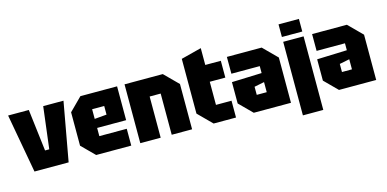

<svg xmlns="http://www.w3.org/2000/svg" viewBox="-79 -1175 3555 1765"><g transform="rotate(-15 1699.0 -293.0)"><path d="M108 0 7 -560H204L252 -162H292L341 -560H534L433 0Z M574 -121V-439L695 -560H1044V-238H768V-160H1029V0H695ZM768 -324 883 -334V-416H768Z M1115 0V-560H1479L1608 -431V0H1414V-392H1309V0Z M1684 -650 1878 -700V-540H2026V-380H1878V-160H2026V0H1813L1684 -129Z M2074 -121V-324L2359 -334V-400H2089V-560H2420L2549 -431V0H2195ZM2264 -229V-152H2359V-248Z M2625 140V-560H2819V140ZM2625 -606V-726H2819V-606Z M2885 -121V-324L3170 -334V-400H2900V-560H3231L3360 -431V0H3006ZM3075 -229V-152H3170V-248Z"/></g></svg>

Font: Tektur SemiCondensed ExtraBold
Style: Regular
Weight: 800
Width: 4
Designer: Adam Jagosz
Foundry: Adam Jagosz
Version: Version 1.005;gftools[0.9.30]